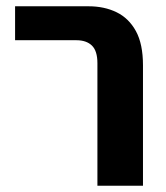

<svg xmlns="http://www.w3.org/2000/svg" viewBox="-20 -591 528 611"><path d="M290 0V-390Q290 -429 272.5 -446Q255 -463 223 -463H28V-571H262Q312 -571 351 -552Q390 -533 412.5 -492Q435 -451 435 -383V0Z"/></svg>

Font: Assistant ExtraLight
Style: Bold
Weight: 700
Version: Version 3.000